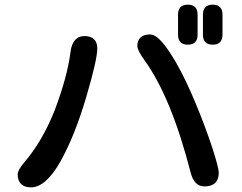

<svg xmlns="http://www.w3.org/2000/svg" viewBox="-20 -811 1040 825"><path d="M398 -603Q398 -555 352 -399Q302 -228 239.5 -117Q177 -6 113 -6Q85 -6 70.5 -20.5Q56 -35 56 -62Q56 -80 84 -113Q161 -202 215 -337Q270 -483 283 -588Q287 -621 302 -638.5Q317 -656 343 -656Q370 -656 384 -642.5Q398 -629 398 -603ZM624 -663Q647 -663 674 -633Q701 -603 736 -543Q778 -470 820.5 -367.5Q863 -265 891.5 -178Q920 -91 920 -68Q920 -40 904.5 -25Q889 -10 859 -10Q814 -10 799 -70Q716 -393 601 -552Q570 -595 570 -614Q570 -637 584 -650Q598 -663 624 -663ZM745 -749Q745 -769 755.5 -780Q766 -791 787 -791Q808 -791 818.5 -780Q829 -769 829 -749V-661Q829 -641 818.5 -630Q808 -619 787 -619Q766 -619 755.5 -630Q745 -641 745 -661ZM852 -749Q852 -769 862.5 -780Q873 -791 894 -791Q915 -791 925.5 -780Q936 -769 936 -749V-661Q936 -641 925.5 -630Q915 -619 894 -619Q873 -619 862.5 -630Q852 -641 852 -661Z"/></svg>

Font: 寒蝉全圆体 Bold
Style: Regular
Weight: 700
Designer: Warren2060
      Designed by Motoya company      

      [Varela Round]
      Joe Prince(Latin component); Avraham Cornf
Foundry: ChillType
Version: Version 3.200